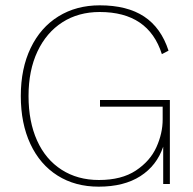

<svg xmlns="http://www.w3.org/2000/svg" viewBox="-20 -690 725 720"><path d="M617 -315V0H592V-140Q568 -69 506.5 -29.5Q445 10 350 10Q262 10 196 -31.5Q130 -73 94 -150Q58 -227 58 -330Q58 -433 95 -510Q132 -587 199 -628.5Q266 -670 354 -670Q457 -670 520.5 -628Q584 -586 612 -500L587 -487Q537 -645 354 -645Q274 -645 214 -606.5Q154 -568 120.5 -497Q87 -426 87 -330Q87 -234 119 -163Q151 -92 211 -53.5Q271 -15 351 -15Q436 -15 489.5 -50.5Q543 -86 566.5 -138Q590 -190 590 -242V-290H355V-315Z"/></svg>

Font: Work Sans ExtraLight
Style: Regular
Weight: 280
Designer: Wei Huang
Foundry: Wei Huang
Version: Version 1.500